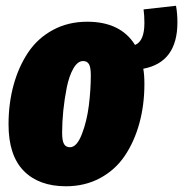

<svg xmlns="http://www.w3.org/2000/svg" viewBox="-20 -630 639 670"><path d="M599.1 -551.8Q599.1 -412.6 480 -390.1Q483.9 -368.7 483.9 -336.9Q483.9 -263.7 466.3 -199.7Q448.7 -135.7 415.5 -86.4Q382.3 -37.1 329.3 -8.5Q276.4 20 210 20Q115.7 20 62.7 -33.9Q9.8 -87.9 9.8 -195.8Q9.8 -269 27.3 -333Q44.9 -397 78.1 -446.8Q111.3 -496.6 164.6 -525.4Q217.8 -554.2 284.2 -554.2Q400.9 -554.2 451.2 -473.1Q483.9 -486.3 483.9 -549.8Q483.9 -576.2 481 -597.2L594.2 -609.9Q599.1 -583 599.1 -551.8ZM224.1 -116.2Q248 -116.2 265.6 -161.6Q283.2 -207 290 -261.7Q296.9 -316.4 296.9 -367.2Q296.9 -395 290.5 -406Q284.2 -417 270 -417Q251 -417 236.1 -391.1Q221.2 -365.2 213.1 -325.2Q205.1 -285.2 200.9 -244.4Q196.8 -203.6 196.8 -167Q196.8 -138.7 203.4 -127.4Q210 -116.2 224.1 -116.2Z"/></svg>

Font: Fira Sans Compressed Heavy
Style: Italic
Weight: 900
Width: 3
Italic angle: -8°
Designer: Carrois Corporate & Edenspiekermann AG
Foundry: Carrois Corporate GbR & Edenspiekermann AG
Version: Version 4.203;PS 004.203;hotconv 1.0.88;makeotf.lib2.5.64775